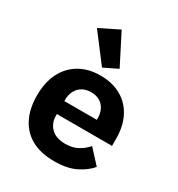

<svg xmlns="http://www.w3.org/2000/svg" viewBox="-192 -929 984 1064"><g transform="rotate(30 300.0 -397.5)"><path d="M314 12Q227 12 168.5 -20.5Q110 -53 80 -113.5Q50 -174 50 -256Q50 -341 80.5 -401.5Q111 -462 167.5 -495Q224 -528 301 -528Q378 -528 434 -496Q490 -464 520 -405.5Q550 -347 550 -266V-222H197V-213Q197 -164 228.5 -133Q260 -102 319 -102Q365 -102 398 -120Q431 -138 455 -166L535 -79Q505 -42 451 -15Q397 12 314 12ZM302 -422Q270 -422 246.5 -408.5Q223 -395 210 -370.5Q197 -346 197 -313V-305H405V-313Q405 -363 377.5 -392.5Q350 -422 302 -422ZM151 -746 274 -807 373 -613 285 -570Z"/></g></svg>

Font: Lilex
Style: Regular
Weight: 400
Monospace: yes
Designer: Mike Abbink, Paul van der Laan, Pieter van Rosmalen, Mikhael Khrustik
Foundry: Mikhael Khrustik
Version: Version 2.510